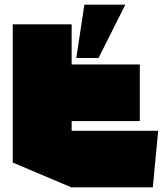

<svg xmlns="http://www.w3.org/2000/svg" viewBox="-20 -808 702 828"><path d="M35 -286V-703H289V-530L36 -286ZM36 -286 289 -530H583V-286ZM288 0 35 -107V-286H289V0ZM289 0V-244H662V-243L639 0ZM309 -558 344 -788H520V-787L405 -558Z"/></svg>

Font: Foldit Black
Style: Regular
Weight: 900
Version: Version 1.003